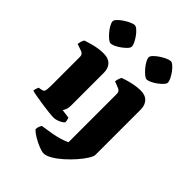

<svg xmlns="http://www.w3.org/2000/svg" viewBox="-274 -874 1187 1187"><g transform="rotate(45 319.5 -280.0)"><path d="M227 0Q214 0 185.5 -3Q157 -6 123.5 -11Q90 -16 62 -21Q34 -26 22 -30Q22 -37 25 -47.5Q28 -58 32 -66L55 -70Q65 -72 70 -77Q75 -82 76.5 -98Q78 -114 78 -147V-382Q78 -393 72.5 -400.5Q67 -408 59 -411L11 -428Q13 -440 16 -451Q19 -462 26 -472Q45 -479 85.5 -489.5Q126 -500 168 -500Q209 -500 230.5 -477.5Q252 -455 252 -417V-129Q252 -107 245.5 -92.5Q239 -78 235 -73L293 -65Q295 -60 297.5 -50.5Q300 -41 300 -31Q295 -24 282 -16.5Q269 -9 254.5 -4.5Q240 0 227 0ZM152 -574Q143 -574 128.5 -586Q114 -598 99.5 -615Q85 -632 75 -650Q65 -668 65 -680Q65 -690 78 -703.5Q91 -717 110.5 -730Q130 -743 149 -751.5Q168 -760 179 -760Q189 -760 203 -748Q217 -736 230 -718Q243 -700 251.5 -682.5Q260 -665 260 -653Q260 -643 248 -630Q236 -617 218.5 -604Q201 -591 183 -582.5Q165 -574 152 -574ZM340 200Q325 200 296.5 188.5Q268 177 240.5 160.5Q213 144 200 129Q200 115 205 103Q210 91 214 87Q257 81 290.5 75Q324 69 351 61Q378 53 401 42V-382Q401 -392 396 -399.5Q391 -407 381 -411L338 -428Q340 -442 344.5 -454.5Q349 -467 353 -472Q364 -476 385.5 -482.5Q407 -489 435 -494.5Q463 -500 491 -500Q532 -500 553 -477Q574 -454 574 -417V-20Q574 -7 557.5 19.5Q541 46 514 77Q487 108 455.5 136Q424 164 393.5 182Q363 200 340 200ZM467 -574Q458 -574 443.5 -586Q429 -598 414.5 -615Q400 -632 390 -650Q380 -668 380 -680Q380 -690 393 -703.5Q406 -717 425.5 -730Q445 -743 464 -751.5Q483 -760 494 -760Q504 -760 518 -748Q532 -736 545 -718Q558 -700 566.5 -682.5Q575 -665 575 -653Q575 -643 563 -630Q551 -617 533.5 -604Q516 -591 498 -582.5Q480 -574 467 -574Z"/></g></svg>

Font: Texturina Medium 12pt Black
Style: Regular
Weight: 900
Version: Version 1.002